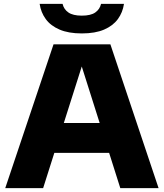

<svg xmlns="http://www.w3.org/2000/svg" viewBox="-20 -968 844 988"><path d="M7 0 255.5 -740H548L796 0H599L391.5 -655H410L202 0ZM209 -181.5 254 -335H548.5L592.5 -181.5ZM401 -796Q332.5 -796 286.5 -815.8Q240.5 -835.5 215.5 -869.8Q190.5 -904 184 -948H302Q308.5 -920 332 -903.8Q355.5 -887.5 401 -887.5Q447 -887.5 470.2 -903.8Q493.5 -920 500 -948H618Q611.5 -904 586.5 -869.8Q561.5 -835.5 515.8 -815.8Q470 -796 401 -796Z"/></svg>

Font: Encode Sans SC SemiExpanded ExtraBold
Style: Regular
Weight: 800
Width: 6
Designer: Multiple Designers
Foundry: Impallari Type
Version: Version 3.002